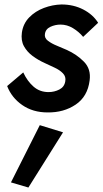

<svg xmlns="http://www.w3.org/2000/svg" viewBox="-20 -490 459 859"><path d="M84 -166Q102 -127 130 -102.5Q158 -78 197 -78Q223 -78 245.5 -89.5Q268 -101 272 -126Q276 -147 261.5 -162Q247 -177 224 -187.5Q201 -198 180 -208Q151 -221 126 -239.5Q101 -258 87 -283.5Q73 -309 78 -345Q84 -385 111 -412.5Q138 -440 176.5 -454.5Q215 -469 255 -470Q309 -470 352.5 -447.5Q396 -425 419 -388L352 -325Q333 -348 306.5 -364Q280 -380 251 -380Q227 -380 205.5 -370Q184 -360 181 -338Q178 -320 194.5 -307.5Q211 -295 234.5 -285.5Q258 -276 278 -267Q323 -247 355.5 -214Q388 -181 381 -130Q372 -58 318.5 -22Q265 14 193 13Q127 13 79.5 -20Q32 -53 12 -105ZM158 70 262 102 107 349 29 326Z"/></svg>

Font: Jost* Medium
Style: Italic
Weight: 500
Italic angle: -10°
Version: Version 3.7